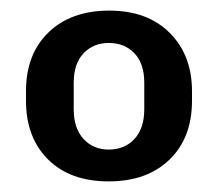

<svg xmlns="http://www.w3.org/2000/svg" viewBox="-20 -716 407 362"><path d="M185 -374Q112 -374 70.5 -415.5Q29 -457 29 -526V-544Q29 -614 71.5 -655Q114 -696 186 -696Q258 -696 300 -654Q342 -612 342 -544V-526Q342 -456 299.5 -415Q257 -374 185 -374ZM185 -434Q215 -434 233.5 -454Q252 -474 252 -510V-560Q252 -596 233.5 -615.5Q215 -635 185 -635Q156 -635 137.5 -615.5Q119 -596 119 -560V-510Q119 -474 137.5 -454Q156 -434 185 -434Z"/></svg>

Font: Chivo
Style: Bold
Weight: 700
Designer: Hector Gatti
Foundry: Omnibus-Type
Version: Version 1.007;PS 001.007;hotconv 1.0.88;makeotf.lib2.5.64775